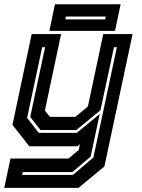

<svg xmlns="http://www.w3.org/2000/svg" viewBox="-40 -704 685 924"><path d="M101 0 20 -103 112.5 -540H254L176 -172L200 -141.5H322.5L383 -191.5L457 -540H598L462.5 97L338 200H-19.5L10.5 59H289.5L338.5 18.5L344.5 -10L332.5 0ZM66.5 138H310.5L409.5 54L522.5 -477H508.5L443.5 -173.5L327.5 -78.5H154.5L105.5 -141L177 -477H163L90.5 -137L146.5 -64.5H329.5L440 -155.5L396 50L308.5 124H69.5ZM197.5 -555.5 224.5 -683.5H540.5L513.5 -555.5ZM274 -610.5H466L469 -624.5H277Z"/></svg>

Font: Tourney Thin
Style: Bold Italic
Weight: 700
Italic angle: -12°
Version: Version 1.015